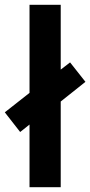

<svg xmlns="http://www.w3.org/2000/svg" viewBox="-45 -780 376 800"><path d="M78 0V-261L39 -230L-25 -312L78 -393V-760H208V-490L247 -520L311 -439L208 -357V0Z"/></svg>

Font: Noto Sans Arabic ExtCond
Style: Bold
Weight: 700
Width: 2
Designer: Monotype Design Team, Nadine Chahine, Nizar Qandah and Khaled Hosny
Foundry: Monotype Imaging Inc.
Version: Version 2.012; ttfautohint (v1.8.4.7-5d5b)